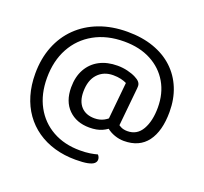

<svg xmlns="http://www.w3.org/2000/svg" viewBox="-145 -822 1290 1214"><g transform="rotate(20 500.0 -215.5)"><path d="M380 -200Q380 -136 412.5 -101Q445 -66 503 -66Q538 -66 566 -81Q594 -96 620 -127L632 -53Q611 -31 577 -15.5Q543 0 492 0Q405 0 351.5 -53Q298 -106 298 -200Q298 -272 327 -323.5Q356 -375 407.5 -402Q459 -429 528 -429Q563 -429 596 -421Q629 -413 652 -401Q693 -381 693 -352Q693 -345 692.5 -337Q692 -329 691 -322L665 -60H586L614 -344Q598 -352 575 -357.5Q552 -363 523 -363Q459 -363 419.5 -320.5Q380 -278 380 -200ZM608 -37Q613 -52 619.5 -64.5Q626 -77 633.5 -84Q641 -91 650 -91Q662 -81 680.5 -71Q699 -61 726 -61Q791 -61 824 -118.5Q857 -176 857 -267Q857 -362 815 -434Q773 -506 696.5 -546.5Q620 -587 516 -587Q400 -587 314 -539Q228 -491 181 -405Q134 -319 134 -204Q134 -95 178 -14Q222 67 301.5 111.5Q381 156 486 156Q524 156 553 151.5Q582 147 602 141Q608 147 611.5 155Q615 163 615 172Q615 187 602.5 198Q590 209 560.5 215Q531 221 480 221Q404 221 338.5 202Q273 183 220.5 146.5Q168 110 131 58Q94 6 74.5 -60Q55 -126 55 -204Q55 -305 87.5 -387.5Q120 -470 180.5 -529Q241 -588 325.5 -620Q410 -652 515 -652Q613 -652 691 -624.5Q769 -597 823.5 -546Q878 -495 907 -424Q936 -353 936 -266Q936 -137 883 -66Q830 5 726 5Q695 5 663.5 -6Q632 -17 608 -37Z"/></g></svg>

Font: Baloo Tammudu 2
Style: Regular
Weight: 400
Designer: Maithili Shingre, Omkar Shende and Ek Type
Foundry: Ek Type
Version: Version 1.700